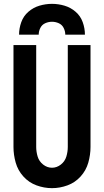

<svg xmlns="http://www.w3.org/2000/svg" viewBox="-20 -969 540 997"><path d="M79 -789Q79 -822 90.5 -854Q102 -886 127.5 -908Q153 -930 185 -939.5Q217 -949 250 -949Q283 -949 315 -939.5Q347 -930 372.5 -908Q398 -886 409.5 -854Q421 -822 421 -789H319Q319 -807 310.5 -824Q302 -841 285 -848.5Q268 -856 250 -856Q232 -856 215 -848.5Q198 -841 189.5 -824Q181 -807 181 -789ZM250 8Q209 8 169.5 -6.5Q130 -21 101.5 -52.5Q73 -84 61.5 -124.5Q50 -165 50 -206V-735H168V-206Q168 -181 175.5 -156Q183 -131 204 -114.5Q225 -98 250 -98Q275 -98 296 -114.5Q317 -131 324.5 -156Q332 -181 332 -206V-735H450V-206Q450 -165 438.5 -124.5Q427 -84 398.5 -52.5Q370 -21 330.5 -6.5Q291 8 250 8Z"/></svg>

Font: Iosevka SS01
Style: Bold
Weight: 700
Monospace: yes
Designer: Belleve Invis
Foundry: Belleve Invis
Version: 2.3.3; ttfautohint (v1.8.3)